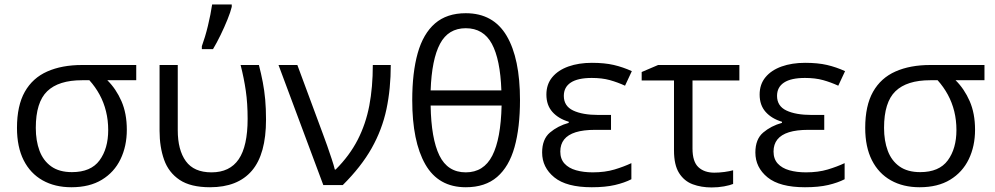

<svg xmlns="http://www.w3.org/2000/svg" viewBox="-20 -825 4434 856"><path d="M545.4 -246.6Q545.4 -173.3 517.3 -115.2Q489.3 -57.1 434.3 -23.7Q379.4 9.8 298.3 9.8Q224.6 9.8 169.9 -21Q115.2 -51.8 85.4 -110.8Q55.7 -169.9 55.7 -254.9Q55.7 -354 90.6 -415.8Q125.5 -477.5 190.7 -506.3Q255.9 -535.2 345.7 -535.2H587.4V-467.3H458.5Q497.6 -428.7 521.5 -374Q545.4 -319.3 545.4 -246.6ZM139.6 -254.9Q139.6 -197.3 156.2 -152.8Q172.9 -108.4 208.5 -83Q244.1 -57.6 300.8 -57.6Q385.3 -57.6 423.8 -110.1Q462.4 -162.6 462.4 -245.1Q462.4 -289.1 452.6 -328.6Q442.9 -368.2 424.1 -402.8Q405.3 -437.5 378.4 -467.3H345.7Q241.2 -467.3 190.4 -418.2Q139.6 -369.1 139.6 -254.9Z M916.5 9.8Q830.1 9.8 781 -22.9Q731.9 -55.7 711.7 -112.5Q691.4 -169.4 691.4 -241.7V-535.2H772.5V-244.6Q772.5 -156.2 808.6 -106.4Q844.7 -56.6 922.9 -56.6Q1004.4 -56.6 1044.2 -115Q1084 -173.3 1084 -295.4Q1084 -364.3 1075.9 -419.9Q1067.9 -475.6 1052.7 -535.2H1134.3Q1144.5 -495.6 1151.6 -458.5Q1158.7 -421.4 1162.4 -381.1Q1166 -340.8 1166 -292Q1166 -137.7 1103 -64Q1040 9.8 916.5 9.8ZM879.9 -606V-619.1Q886.7 -637.7 893.8 -661.1Q900.9 -684.6 907 -710Q913.1 -735.4 918 -760Q922.9 -784.7 925.8 -805.2H1013.2V-794.4Q1007.8 -771.5 994.1 -737.8Q980.5 -704.1 963.4 -668.9Q946.3 -633.8 929.7 -606Z M1221.7 -535.2H1305.7L1419.9 -227.1Q1428.2 -205.6 1438.7 -175.5Q1449.2 -145.5 1458.7 -116.7Q1468.3 -87.9 1472.7 -69.3H1476.6Q1538.6 -131.3 1574.7 -201.7Q1610.8 -272 1626.5 -354.2Q1642.1 -436.5 1642.1 -535.2H1722.2Q1722.2 -429.2 1702.9 -338.1Q1683.6 -247.1 1637 -164.3Q1590.3 -81.5 1508.3 0H1421.4Z M2298.3 -378.9Q2298.3 -255.9 2273.9 -168.9Q2249.5 -82 2196.3 -36.1Q2143.1 9.8 2056.6 9.8Q1934.6 9.8 1876.2 -92.3Q1817.9 -194.3 1817.9 -378.4Q1817.9 -501.5 1842.3 -588.1Q1866.7 -674.8 1919.4 -720.5Q1972.2 -766.1 2056.6 -766.1Q2179.2 -766.1 2238.8 -665.3Q2298.3 -564.5 2298.3 -378.9ZM2056.6 -56.6Q2136.7 -56.6 2174.8 -131.1Q2212.9 -205.6 2216.3 -354.5H1899.9Q1902.3 -207 1939 -131.8Q1975.6 -56.6 2056.6 -56.6ZM2056.6 -699.2Q1978.5 -699.2 1941.7 -629.6Q1904.8 -560.1 1899.9 -421.9H2215.3Q2210.4 -560.1 2172.9 -629.6Q2135.3 -699.2 2056.6 -699.2Z M2704.1 -312.5V-246.1H2632.8Q2581.1 -246.1 2546.6 -235.4Q2512.2 -224.6 2495.1 -203.1Q2478 -181.6 2478 -149.4Q2478 -116.2 2496.8 -95.7Q2515.6 -75.2 2548.3 -65.9Q2581.1 -56.6 2622.6 -56.6Q2677.2 -56.6 2719.5 -69.3Q2761.7 -82 2794.9 -97.7V-25.9Q2764.6 -10.3 2721.7 -0.2Q2678.7 9.8 2618.2 9.8Q2505.4 9.8 2451.2 -34.4Q2397 -78.6 2397 -145Q2397 -204.6 2431.9 -234.1Q2466.8 -263.7 2515.6 -277.3V-282.2Q2469.7 -295.9 2442.9 -325.9Q2416 -356 2416 -403.3Q2416 -449.2 2442.1 -480.7Q2468.3 -512.2 2514.2 -528.6Q2560.1 -544.9 2618.7 -544.9Q2675.3 -544.9 2716.3 -535.4Q2757.3 -525.9 2796.9 -507.8L2766.6 -442.9Q2733.9 -458 2699 -467.8Q2664.1 -477.5 2618.2 -477.5Q2556.2 -477.5 2524.9 -457Q2493.7 -436.5 2493.7 -397.5Q2493.7 -352.1 2535.4 -332.3Q2577.1 -312.5 2648.4 -312.5Z M3276.4 -535.2V-466.3H3067.4V-163.1Q3067.4 -104 3093.8 -79.6Q3120.1 -55.2 3164.6 -55.2Q3186.5 -55.2 3209.7 -58.3Q3232.9 -61.5 3248.5 -65.9V-4.9Q3234.4 1 3208 5.9Q3181.6 10.7 3152.8 10.7Q3106.4 10.7 3068.4 -3.4Q3030.3 -17.6 3007.6 -53.5Q2984.9 -89.4 2984.9 -154.3V-466.3H2840.8V-503.9L2914.1 -535.2Z M3654.8 -312.5V-246.1H3583.5Q3531.7 -246.1 3497.3 -235.4Q3462.9 -224.6 3445.8 -203.1Q3428.7 -181.6 3428.7 -149.4Q3428.7 -116.2 3447.5 -95.7Q3466.3 -75.2 3499 -65.9Q3531.7 -56.6 3573.2 -56.6Q3627.9 -56.6 3670.2 -69.3Q3712.4 -82 3745.6 -97.7V-25.9Q3715.3 -10.3 3672.4 -0.2Q3629.4 9.8 3568.8 9.8Q3456.1 9.8 3401.9 -34.4Q3347.7 -78.6 3347.7 -145Q3347.7 -204.6 3382.6 -234.1Q3417.5 -263.7 3466.3 -277.3V-282.2Q3420.4 -295.9 3393.6 -325.9Q3366.7 -356 3366.7 -403.3Q3366.7 -449.2 3392.8 -480.7Q3418.9 -512.2 3464.8 -528.6Q3510.7 -544.9 3569.3 -544.9Q3626 -544.9 3667 -535.4Q3708 -525.9 3747.6 -507.8L3717.3 -442.9Q3684.6 -458 3649.7 -467.8Q3614.7 -477.5 3568.8 -477.5Q3506.8 -477.5 3475.6 -457Q3444.3 -436.5 3444.3 -397.5Q3444.3 -352.1 3486.1 -332.3Q3527.8 -312.5 3599.1 -312.5Z M4327.1 -246.6Q4327.1 -173.3 4299.1 -115.2Q4271 -57.1 4216.1 -23.7Q4161.1 9.8 4080.1 9.8Q4006.3 9.8 3951.7 -21Q3897 -51.8 3867.2 -110.8Q3837.4 -169.9 3837.4 -254.9Q3837.4 -354 3872.3 -415.8Q3907.2 -477.5 3972.4 -506.3Q4037.6 -535.2 4127.4 -535.2H4369.1V-467.3H4240.2Q4279.3 -428.7 4303.2 -374Q4327.1 -319.3 4327.1 -246.6ZM3921.4 -254.9Q3921.4 -197.3 3938 -152.8Q3954.6 -108.4 3990.2 -83Q4025.9 -57.6 4082.5 -57.6Q4167 -57.6 4205.6 -110.1Q4244.1 -162.6 4244.1 -245.1Q4244.1 -289.1 4234.4 -328.6Q4224.6 -368.2 4205.8 -402.8Q4187 -437.5 4160.2 -467.3H4127.4Q4022.9 -467.3 3972.2 -418.2Q3921.4 -369.1 3921.4 -254.9Z"/></svg>

Font: Wonky
Style: Regular
Weight: 400
Designer: Monotype Design Team
Foundry: Monotype Imaging Inc.
Version: Version 3.000